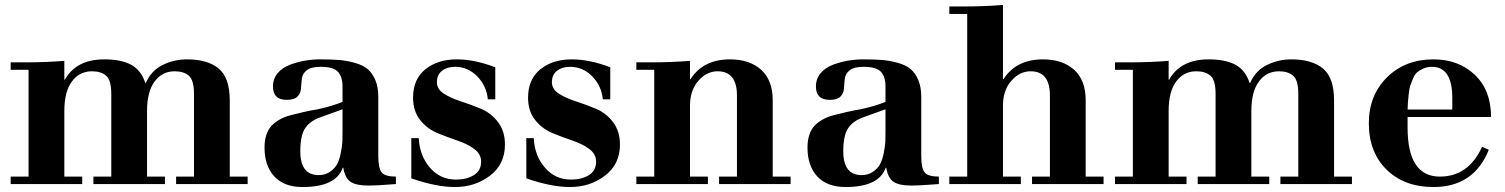

<svg xmlns="http://www.w3.org/2000/svg" viewBox="-20 -741 6060 773"><path d="M23 0V-30H95V-460H23V-490H85Q162 -490 239 -496V-420H241Q287 -502 400 -502Q467 -502 507.5 -480.5Q548 -459 565 -407H567Q589 -457 635 -479.5Q681 -502 733 -502Q816 -502 860.5 -465Q905 -428 905 -337V-30H977V0H689V-30H761V-363Q761 -418 740.5 -436Q720 -454 683 -454Q633 -454 602.5 -413Q572 -372 572 -294V-30H644V0H356V-30H428V-363Q428 -418 407.5 -436Q387 -454 350 -454Q300 -454 269.5 -413Q239 -372 239 -294V-30H311V0Z M1503 -351V-114Q1503 -64 1516.5 -47Q1530 -30 1574 -30V0Q1500 6 1462 6Q1414 6 1391.5 -9Q1369 -24 1362 -66H1360Q1333 12 1198 12Q1124 12 1084.5 -30.5Q1045 -73 1045 -147Q1045 -176 1052.5 -198.5Q1060 -221 1073.5 -235Q1087 -249 1106.5 -260Q1126 -271 1149.5 -277Q1173 -283 1200.5 -289.5Q1228 -296 1259 -301Q1319 -314 1359 -331V-393Q1359 -432 1340.5 -452Q1322 -472 1271 -472Q1233 -472 1215.5 -458.5Q1198 -445 1195.5 -425.5Q1193 -406 1192 -386Q1191 -366 1178 -352.5Q1165 -339 1134 -339Q1079 -339 1079 -393Q1079 -424 1098 -446.5Q1117 -469 1148 -480.5Q1179 -492 1209 -497Q1239 -502 1269 -502Q1314 -502 1345 -499.5Q1376 -497 1408.5 -488Q1441 -479 1460 -463Q1479 -447 1491 -419Q1503 -391 1503 -351ZM1359 -215V-301L1273 -270Q1229 -255 1209 -225.5Q1189 -196 1189 -132Q1189 -36 1263 -36Q1290 -36 1309.5 -50Q1329 -64 1338 -81.5Q1347 -99 1352.5 -127.5Q1358 -156 1358.5 -173Q1359 -190 1359 -215Z M1636 -23V-185H1666Q1669 -115 1710.5 -66.5Q1752 -18 1816 -18Q1859 -18 1888 -36Q1917 -54 1917 -90Q1917 -121 1889 -141.5Q1861 -162 1820.5 -175.5Q1780 -189 1739.5 -206Q1699 -223 1671 -258.5Q1643 -294 1643 -348Q1643 -422 1692.5 -462Q1742 -502 1819 -502Q1891 -502 1974 -470V-341H1944Q1939 -395 1901.5 -433.5Q1864 -472 1812 -472Q1780 -472 1759.5 -456Q1739 -440 1739 -410Q1739 -382 1767 -364Q1795 -346 1835.5 -333Q1876 -320 1916.5 -303Q1957 -286 1985 -249.5Q2013 -213 2013 -159Q2013 -80 1953 -34Q1893 12 1812 12Q1736 12 1636 -23Z M2099 -23V-185H2129Q2132 -115 2173.5 -66.5Q2215 -18 2279 -18Q2322 -18 2351 -36Q2380 -54 2380 -90Q2380 -121 2352 -141.5Q2324 -162 2283.5 -175.5Q2243 -189 2202.5 -206Q2162 -223 2134 -258.5Q2106 -294 2106 -348Q2106 -422 2155.5 -462Q2205 -502 2282 -502Q2354 -502 2437 -470V-341H2407Q2402 -395 2364.5 -433.5Q2327 -472 2275 -472Q2243 -472 2222.5 -456Q2202 -440 2202 -410Q2202 -382 2230 -364Q2258 -346 2298.5 -333Q2339 -320 2379.5 -303Q2420 -286 2448 -249.5Q2476 -213 2476 -159Q2476 -80 2416 -34Q2356 12 2275 12Q2199 12 2099 -23Z M2542 0V-30H2614V-460H2542V-490H2604Q2681 -490 2758 -496V-422H2760Q2811 -502 2919 -502Q2998 -502 3044.5 -460Q3091 -418 3091 -337V-30H3163V0H2875V-30H2947V-357Q2947 -454 2869 -454Q2825 -454 2791.5 -415.5Q2758 -377 2758 -316V-30H2830V0Z M3689 -351V-114Q3689 -64 3702.5 -47Q3716 -30 3760 -30V0Q3686 6 3648 6Q3600 6 3577.5 -9Q3555 -24 3548 -66H3546Q3519 12 3384 12Q3310 12 3270.5 -30.5Q3231 -73 3231 -147Q3231 -176 3238.5 -198.5Q3246 -221 3259.5 -235Q3273 -249 3292.5 -260Q3312 -271 3335.5 -277Q3359 -283 3386.5 -289.5Q3414 -296 3445 -301Q3505 -314 3545 -331V-393Q3545 -432 3526.5 -452Q3508 -472 3457 -472Q3419 -472 3401.5 -458.5Q3384 -445 3381.5 -425.5Q3379 -406 3378 -386Q3377 -366 3364 -352.5Q3351 -339 3320 -339Q3265 -339 3265 -393Q3265 -424 3284 -446.5Q3303 -469 3334 -480.5Q3365 -492 3395 -497Q3425 -502 3455 -502Q3500 -502 3531 -499.5Q3562 -497 3594.5 -488Q3627 -479 3646 -463Q3665 -447 3677 -419Q3689 -391 3689 -351ZM3545 -215V-301L3459 -270Q3415 -255 3395 -225.5Q3375 -196 3375 -132Q3375 -36 3449 -36Q3476 -36 3495.5 -50Q3515 -64 3524 -81.5Q3533 -99 3538.5 -127.5Q3544 -156 3544.5 -173Q3545 -190 3545 -215Z M3802 0V-30H3874V-685H3802V-715H3864Q3941 -715 4018 -721V-422H4020Q4071 -502 4179 -502Q4258 -502 4304.5 -460Q4351 -418 4351 -337V-30H4423V0H4135V-30H4207V-357Q4207 -454 4129 -454Q4085 -454 4051.5 -415.5Q4018 -377 4018 -316V-30H4090V0Z M4469 0V-30H4541V-460H4469V-490H4531Q4608 -490 4685 -496V-420H4687Q4733 -502 4846 -502Q4913 -502 4953.5 -480.5Q4994 -459 5011 -407H5013Q5035 -457 5081 -479.5Q5127 -502 5179 -502Q5262 -502 5306.5 -465Q5351 -428 5351 -337V-30H5423V0H5135V-30H5207V-363Q5207 -418 5186.5 -436Q5166 -454 5129 -454Q5079 -454 5048.5 -413Q5018 -372 5018 -294V-30H5090V0H4802V-30H4874V-363Q4874 -418 4853.5 -436Q4833 -454 4796 -454Q4746 -454 4715.5 -413Q4685 -372 4685 -294V-30H4757V0Z M5983 -270H5647V-227Q5647 -30 5777 -30Q5892 -30 5947 -150L5974 -138Q5914 12 5751 12Q5634 12 5562.5 -58Q5491 -128 5491 -245Q5491 -357 5564 -429.5Q5637 -502 5751 -502Q5852 -502 5917.5 -440Q5983 -378 5983 -270ZM5647 -300H5827V-346Q5827 -472 5745 -472Q5726 -472 5710.5 -465Q5695 -458 5685.5 -450Q5676 -442 5668.5 -424Q5661 -406 5657.5 -395.5Q5654 -385 5651.5 -361.5Q5649 -338 5648.5 -330.5Q5648 -323 5647 -300Z"/></svg>

Font: Justus
Style: Bold
Weight: 700
Version: Version 001.001